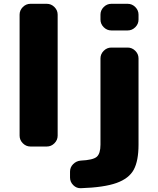

<svg xmlns="http://www.w3.org/2000/svg" viewBox="-20 -770 831 1009"><path d="M651 -750Q674 -750 691 -733Q708 -716 708 -693V-667Q708 -644 691 -627Q674 -610 651 -610H565Q542 -610 525 -627Q508 -644 508 -667V-693Q508 -716 525 -733Q542 -750 565 -750ZM651 -520Q674 -520 691 -503Q708 -486 708 -463V-10Q708 75 683 121.5Q658 168 592.5 191.5Q527 215 405 219Q382 220 365 203Q348 186 348 163V132Q348 109 364.5 92.5Q381 76 404 74Q469 71 488.5 54Q508 37 508 -10V-463Q508 -486 525 -503Q542 -520 565 -520ZM226 -750Q249 -750 266 -733Q283 -716 283 -693V-57Q283 -34 266 -17Q249 0 226 0H140Q117 0 100 -17Q83 -34 83 -57V-693Q83 -716 100 -733Q117 -750 140 -750Z"/></svg>

Font: Rounded Mplus 1c Black
Style: Regular
Weight: 900
Version: Version 1.059.20150529